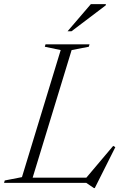

<svg xmlns="http://www.w3.org/2000/svg" viewBox="-49 -904 618 949"><path d="M305 -656.5 104.5 0H-29L-25.5 -12L59.5 -28.5L251 -656.5L172.5 -673L176 -685H393.5L390 -673ZM369.5 -16 510.5 -183 521 -176.5 419.5 25.5H415L377.5 0H73.5L82 -26H403.5ZM285 -749.5 400 -883.5H474.5L473.5 -877.5L304.5 -749.5Z"/></svg>

Font: Newsreader 36pt Light
Style: Italic
Weight: 300
Italic angle: -17°
Designer: Hugues Gentile
Foundry: Production Type
Version: Version 1.003